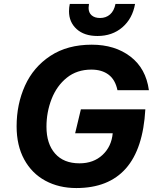

<svg xmlns="http://www.w3.org/2000/svg" viewBox="-20 -941 779 971"><path d="M663 -921Q650 -847 599 -803Q548 -759 473 -759Q406 -759 367.5 -794Q329 -829 329 -884Q329 -904 333 -921H430Q428 -907 428 -901Q428 -877 443.5 -863.5Q459 -850 486 -850Q516 -850 536.5 -868Q557 -886 564 -921ZM64 -302Q64 -414 106.5 -508Q149 -602 235 -658.5Q321 -715 444 -715Q561 -715 639.5 -655Q718 -595 733 -485H574Q563 -538 529 -563.5Q495 -589 442 -589Q369 -589 318 -548Q267 -507 241 -440.5Q215 -374 215 -300Q215 -214 258.5 -164.5Q302 -115 382 -115Q453 -115 498.5 -157.5Q544 -200 550 -267H360L389 -388H715Q704 -188 616.5 -89Q529 10 366 10Q278 10 209.5 -27Q141 -64 102.5 -134.5Q64 -205 64 -302Z"/></svg>

Font: CBA Beacon Sans Extra Bold
Style: Italic
Weight: 800
Italic angle: -13°
Designer: Wei Huang
Foundry: Wei Huang
Version: Version 1.002